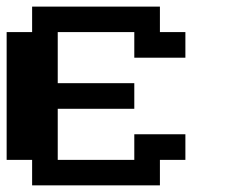

<svg xmlns="http://www.w3.org/2000/svg" viewBox="-20 -558 732 578"><path d="M76.7 0V-76.7H0V-461.4H76.7V-538.1H461.4V-461.4H538.1V-384.3H384.3V-461.4H153.8V-307.6H384.3V-230.5H153.8V-76.7H384.3V-153.8H538.1V-76.7H461.4V0Z"/></svg>

Font: Good Old DOS
Style: Regular
Weight: 400
Designer: Vasily Draigo
Foundry: Vasily Draigo
Version: 1.0